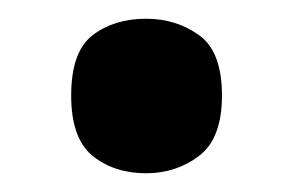

<svg xmlns="http://www.w3.org/2000/svg" viewBox="-20 -457 313 205"><path d="M136 -272Q102 -272 79 -290.5Q56 -309 56 -355Q56 -402 79 -419.5Q102 -437 136 -437Q168 -437 192.5 -419.5Q217 -402 217 -355Q217 -309 192.5 -290.5Q168 -272 136 -272Z"/></svg>

Font: Noto Serif Lao ExtraCondensed Black
Style: Regular
Weight: 900
Width: 2
Designer: Monotype Design Team
Foundry: Monotype Imaging Inc.
Version: Version 2.003; ttfautohint (v1.8.4.7-5d5b)